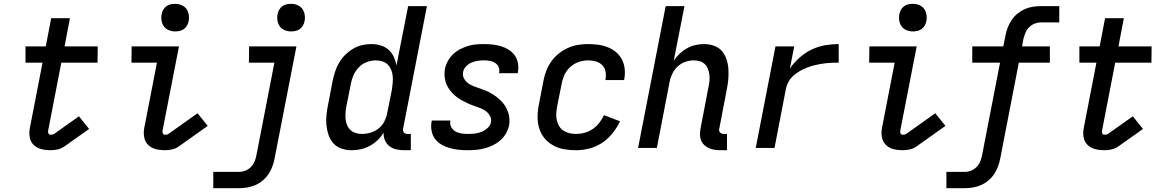

<svg xmlns="http://www.w3.org/2000/svg" viewBox="-20 -772 6090 1002"><path d="M243 12Q218 12 195 6Q172 0 155.5 -16Q139 -32 135 -56Q131 -80 136 -105L202 -445H113V-530H219L247 -677H345L317 -530H490L489 -445H300L231 -89Q230 -82 233 -75.5Q236 -69 243 -69Q248 -69 252.5 -69.5Q257 -70 262 -73L392 -165L445 -99L315 -7Q299 4 280 8Q261 12 243 12Z M840 12Q815 12 792 6Q769 0 753 -16Q737 -32 732.5 -56Q728 -80 733 -105L799 -445H666L667 -530H914L828 -89Q827 -82 830 -75.5Q833 -69 841 -69Q845 -69 850 -69.5Q855 -70 859 -73L1011 -181L1064 -115L912 -7Q896 4 877 8Q858 12 840 12ZM894 -608Q877 -608 861 -614.5Q845 -621 835.5 -634Q826 -647 823 -664.5Q820 -682 824 -700Q826 -711 832.5 -722Q839 -733 849 -740Q859 -747 870.5 -749.5Q882 -752 894 -752Q911 -752 927 -745.5Q943 -739 952.5 -726Q962 -713 965 -695.5Q968 -678 964 -660Q962 -649 955.5 -638Q949 -627 939 -620Q929 -613 917.5 -610.5Q906 -608 894 -608Z M1228 210H1093V125H1229Q1245 125 1261 118.5Q1277 112 1289.5 99.5Q1302 87 1308.5 71Q1315 55 1318 39L1412 -445H1279L1280 -530H1527L1413 55Q1409 76 1401.5 96.5Q1394 117 1381.5 136Q1369 155 1351 170Q1333 185 1312.5 194Q1292 203 1270.5 206.5Q1249 210 1228 210ZM1499 -608Q1482 -608 1466 -614.5Q1450 -621 1440.5 -634Q1431 -647 1428 -664.5Q1425 -682 1429 -700Q1431 -711 1437.5 -722Q1444 -733 1454 -740Q1464 -747 1475.5 -749.5Q1487 -752 1499 -752Q1516 -752 1532 -745.5Q1548 -739 1557.5 -726Q1567 -713 1570 -695.5Q1573 -678 1569 -660Q1567 -649 1560.5 -638Q1554 -627 1544 -620Q1534 -613 1522.5 -610.5Q1511 -608 1499 -608Z M1815 12Q1787 12 1762 3.5Q1737 -5 1720 -24Q1703 -43 1694.5 -68Q1686 -93 1683.5 -119.5Q1681 -146 1684 -174Q1687 -202 1693 -230L1716 -350Q1721 -374 1728.5 -397.5Q1736 -421 1749 -443.5Q1762 -466 1781 -485Q1800 -504 1822.5 -517.5Q1845 -531 1869.5 -536.5Q1894 -542 1918 -542Q1943 -542 1966.5 -535Q1990 -528 2007.5 -512.5Q2025 -497 2035 -475.5Q2045 -454 2049 -430L2110 -740H2208L2084 -102Q2082 -96 2083 -90.5Q2084 -85 2087.5 -81Q2091 -77 2096 -75Q2101 -73 2107 -73H2124V12H2090Q2069 12 2048.5 7.5Q2028 3 2012.5 -9Q1997 -21 1989 -39.5Q1981 -58 1982 -80Q1969 -58 1950 -40Q1931 -22 1908.5 -10Q1886 2 1862 7Q1838 12 1815 12ZM1870 -73Q1892 -73 1915 -80Q1938 -87 1957 -102.5Q1976 -118 1986.5 -139.5Q1997 -161 2001 -183L2025 -303Q2028 -321 2029.5 -339Q2031 -357 2029.5 -374.5Q2028 -392 2021.5 -407.5Q2015 -423 2004 -434.5Q1993 -446 1976 -451.5Q1959 -457 1941 -457Q1918 -457 1894 -448Q1870 -439 1852.5 -420.5Q1835 -402 1825 -379.5Q1815 -357 1811 -334L1787 -214Q1784 -197 1783 -180Q1782 -163 1784 -147Q1786 -131 1792.5 -116.5Q1799 -102 1810.5 -92Q1822 -82 1837.5 -77.5Q1853 -73 1870 -73Z M2422 12Q2397 12 2373 9.5Q2349 7 2326.5 0.5Q2304 -6 2284 -17.5Q2264 -29 2250.5 -47Q2237 -65 2232.5 -88.5Q2228 -112 2232 -136L2234 -143H2331L2330 -140Q2327 -123 2335 -108.5Q2343 -94 2357 -86Q2371 -78 2388 -75.5Q2405 -73 2422 -73Q2440 -73 2457.5 -75Q2475 -77 2492 -83.5Q2509 -90 2524 -103.5Q2539 -117 2542 -134Q2545 -152 2537 -167Q2529 -182 2515.5 -192Q2502 -202 2486 -208Q2470 -214 2454 -219.5Q2438 -225 2422.5 -232Q2407 -239 2392.5 -247Q2378 -255 2364.5 -265Q2351 -275 2340 -287Q2329 -299 2320 -313Q2311 -327 2306 -343Q2301 -359 2300 -377Q2299 -395 2302 -413Q2306 -433 2317 -453Q2328 -473 2344 -488.5Q2360 -504 2380 -514.5Q2400 -525 2420.5 -531.5Q2441 -538 2462 -540Q2483 -542 2504 -542Q2528 -542 2551 -539.5Q2574 -537 2595.5 -530.5Q2617 -524 2635.5 -512Q2654 -500 2666.5 -482.5Q2679 -465 2683 -442.5Q2687 -420 2683 -397L2682 -390H2585V-393Q2588 -409 2582 -422.5Q2576 -436 2563.5 -444Q2551 -452 2536 -454.5Q2521 -457 2505 -457Q2489 -457 2472.5 -454.5Q2456 -452 2440.5 -445.5Q2425 -439 2412.5 -426Q2400 -413 2397 -397Q2393 -379 2401 -363.5Q2409 -348 2422.5 -338Q2436 -328 2452 -322Q2468 -316 2484 -310.5Q2500 -305 2516 -298.5Q2532 -292 2546 -283.5Q2560 -275 2573 -265Q2586 -255 2597.5 -243Q2609 -231 2617.5 -217Q2626 -203 2631.5 -187Q2637 -171 2638.5 -153.5Q2640 -136 2637 -118Q2632 -96 2620.5 -75.5Q2609 -55 2591 -39.5Q2573 -24 2552.5 -14Q2532 -4 2509.5 2Q2487 8 2465 10Q2443 12 2422 12Z M2986 12Q2953 12 2922.5 6.5Q2892 1 2865.5 -14Q2839 -29 2820.5 -52Q2802 -75 2793.5 -104Q2785 -133 2785.5 -165Q2786 -197 2793 -230L2816 -350Q2821 -376 2830.5 -401.5Q2840 -427 2856.5 -450.5Q2873 -474 2895.5 -492Q2918 -510 2943 -521.5Q2968 -533 2995 -537.5Q3022 -542 3048 -542Q3075 -542 3101.5 -538.5Q3128 -535 3152 -525.5Q3176 -516 3195 -500Q3214 -484 3225.5 -462Q3237 -440 3240 -413.5Q3243 -387 3238 -360L3237 -354H3140V-358Q3144 -379 3140 -399Q3136 -419 3122.5 -432.5Q3109 -446 3089.5 -451.5Q3070 -457 3049 -457Q3025 -457 3000 -448.5Q2975 -440 2955.5 -422Q2936 -404 2925.5 -380.5Q2915 -357 2911 -334L2887 -214Q2884 -196 2883 -178Q2882 -160 2886 -143.5Q2890 -127 2898.5 -113Q2907 -99 2921 -90Q2935 -81 2951.5 -77Q2968 -73 2986 -73Q3008 -73 3030.5 -79Q3053 -85 3073 -98.5Q3093 -112 3107.5 -131Q3122 -150 3132 -171L3216 -139Q3200 -106 3176.5 -76.5Q3153 -47 3122 -26.5Q3091 -6 3055.5 3Q3020 12 2986 12Z M3774 12H3740Q3724 12 3708.5 9.5Q3693 7 3679.5 1Q3666 -5 3655 -15.5Q3644 -26 3638.5 -40Q3633 -54 3633 -70Q3633 -86 3636 -102L3677 -316Q3681 -333 3682.5 -349.5Q3684 -366 3682 -382Q3680 -398 3674.5 -412.5Q3669 -427 3658 -437.5Q3647 -448 3632 -452.5Q3617 -457 3600 -457Q3579 -457 3557 -449.5Q3535 -442 3517.5 -426Q3500 -410 3489.5 -389Q3479 -368 3475 -347L3408 0H3310L3454 -740H3552L3496 -455Q3509 -475 3527 -492Q3545 -509 3566 -520.5Q3587 -532 3609.5 -537Q3632 -542 3654 -542Q3682 -542 3707 -533Q3732 -524 3748 -505Q3764 -486 3772 -461Q3780 -436 3781.5 -409.5Q3783 -383 3780.5 -355.5Q3778 -328 3772 -300L3734 -102Q3732 -96 3733 -90.5Q3734 -85 3737.5 -81Q3741 -77 3746 -75Q3751 -73 3757 -73H3774Z M3924 0 4027 -530H4125L4102 -414Q4124 -446 4153.5 -472Q4183 -498 4217 -514Q4251 -530 4286.5 -536Q4322 -542 4357 -542V-445Q4341 -445 4325.5 -444.5Q4310 -444 4294 -442.5Q4278 -441 4261.5 -438Q4245 -435 4229 -431Q4213 -427 4196.5 -421Q4180 -415 4165.5 -407.5Q4151 -400 4136 -389.5Q4121 -379 4109.5 -366Q4098 -353 4091 -337.5Q4084 -322 4081 -306L4022 0Z M4690 12Q4665 12 4642 6Q4619 0 4603 -16Q4587 -32 4582.5 -56Q4578 -80 4583 -105L4649 -445H4516L4517 -530H4764L4678 -89Q4677 -82 4680 -75.5Q4683 -69 4691 -69Q4695 -69 4700 -69.5Q4705 -70 4709 -73L4861 -181L4914 -115L4762 -7Q4746 4 4727 8Q4708 12 4690 12ZM4744 -608Q4727 -608 4711 -614.5Q4695 -621 4685.5 -634Q4676 -647 4673 -664.5Q4670 -682 4674 -700Q4676 -711 4682.5 -722Q4689 -733 4699 -740Q4709 -747 4720.5 -749.5Q4732 -752 4744 -752Q4761 -752 4777 -745.5Q4793 -739 4802.5 -726Q4812 -713 4815 -695.5Q4818 -678 4814 -660Q4812 -649 4805.5 -638Q4799 -627 4789 -620Q4779 -613 4767.5 -610.5Q4756 -608 4744 -608Z M4919 210V125H5016Q5032 125 5048 118.5Q5064 112 5076.5 99.5Q5089 87 5095.5 71Q5102 55 5105 39L5199 -445H5054V-530H5216L5227 -585Q5231 -606 5238.5 -626.5Q5246 -647 5258.5 -666Q5271 -685 5289 -700Q5307 -715 5327 -724Q5347 -733 5369 -736.5Q5391 -740 5412 -740H5508V-655H5411Q5395 -655 5379 -648.5Q5363 -642 5350.5 -629.5Q5338 -617 5331.5 -601Q5325 -585 5321 -569L5314 -530H5459V-445H5297L5200 55Q5196 76 5188.5 96.5Q5181 117 5168.5 136Q5156 155 5138 170Q5120 185 5099.5 194Q5079 203 5057.5 206.5Q5036 210 5015 210Z M5743 12Q5718 12 5695 6Q5672 0 5655.5 -16Q5639 -32 5635 -56Q5631 -80 5636 -105L5702 -445H5613V-530H5719L5747 -677H5845L5817 -530H5990L5989 -445H5800L5731 -89Q5730 -82 5733 -75.5Q5736 -69 5743 -69Q5748 -69 5752.5 -69.5Q5757 -70 5762 -73L5892 -165L5945 -99L5815 -7Q5799 4 5780 8Q5761 12 5743 12Z"/></svg>

Font: Lode Dark
Style: Bold Italic
Weight: 700
Italic angle: -11°
Monospace: yes
Designer: Belleve Invis
Foundry: Belleve Invis
Version: Version 29.2.0; ttfautohint (v1.8.3)